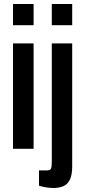

<svg xmlns="http://www.w3.org/2000/svg" viewBox="-20 -744 425 960"><path d="M45 -618V-724H148V-618ZM45 0V-527H148V0ZM239 -618V-724H341V-618ZM246 196Q238 196 223.5 194.5Q209 193 195.5 190Q182 187 175 184V108H214Q232 108 235.5 98Q239 88 239 60V-527H341V89Q341 130 329.5 154Q318 178 296.5 187Q275 196 246 196Z"/></svg>

Font: Archivo ExtraCondensed SemiBold
Style: Regular
Weight: 600
Width: 2
Designer: Hector Gatti
Foundry: Omnibus-Type
Version: Version 2.001